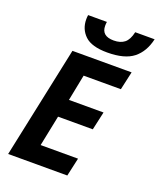

<svg xmlns="http://www.w3.org/2000/svg" viewBox="-169 -1050 954 1153"><g transform="rotate(20 308.0 -474.0)"><path d="M176 -714H554L528 -597H290L257 -430H478L452 -313H230L190 -117H429L403 0H25ZM189 -921Q189 -934 191 -948H311Q309 -936 309 -923Q309 -857 387 -857Q430 -857 455.5 -877.5Q481 -898 492 -948H616Q597 -864 541.5 -820Q486 -776 375 -776Q275 -776 232 -817Q189 -858 189 -921Z"/></g></svg>

Font: Noto Sans Display
Style: Bold Italic
Weight: 700
Italic angle: -12°
Designer: Monotype Design team
Foundry: Monotype Imaging Inc.
Version: Version 1.000